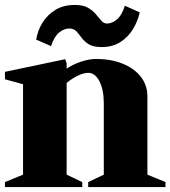

<svg xmlns="http://www.w3.org/2000/svg" viewBox="-20 -755 688 775"><path d="M0 0V-20L73 -50V-415L0 -435V-465L243 -516L249 -500V-478Q276 -496 308.5 -506.5Q341 -517 367 -517Q428 -517 475 -498Q522 -479 548.5 -445Q575 -411 575 -366V-50L648 -20V0H336V-20L399 -50V-338Q399 -392 381.5 -426.5Q364 -461 336 -461Q318 -461 294 -449.5Q270 -438 249 -420V-50L312 -20V0ZM126 -595Q132 -632 151.5 -663.5Q171 -695 203.5 -715Q236 -735 282 -735Q316 -735 335.5 -723.5Q355 -712 367 -697.5Q379 -683 389 -671.5Q399 -660 412 -660Q432 -660 452 -676.5Q472 -693 484 -732L544 -705Q536 -669 516.5 -637Q497 -605 465.5 -585Q434 -565 390 -565Q356 -565 338 -576.5Q320 -588 309.5 -602.5Q299 -617 288.5 -628.5Q278 -640 259 -640Q239 -640 219 -624Q199 -608 186 -569Z"/></svg>

Font: Wittgenstein Black
Style: Regular
Weight: 900
Designer: Jörg Drees
Foundry: Jörg Drees
Version: Version 1.303; ttfautohint (v1.8.4.7-5d5b)